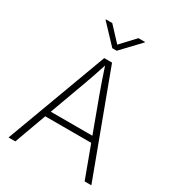

<svg xmlns="http://www.w3.org/2000/svg" viewBox="-219 -1070 1094 1198"><g transform="rotate(30 328.0 -471.0)"><path d="M29.8 0H78.6L162.1 -229H493.2L578.1 0H626.5L355.5 -727.5H299.3ZM233.4 -941.9H187V-938.5L312 -806.2H343.8L469.2 -938.5V-941.9H421.9L327.6 -840.8ZM177.7 -271 268.6 -519.5C286.1 -566.9 305.2 -621.6 327.1 -689.9C349.1 -622.1 368.2 -567.9 385.7 -519.5L477.5 -271Z"/></g></svg>

Font: Raveo ExtraLight
Style: Regular
Weight: 200
Designer: Jakub Foglar, Rasmus Andersson (Inter)
Foundry: Jakubfoglar.com
Version: Version 1.100;Glyphs 3.2.3 (3260)